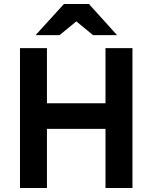

<svg xmlns="http://www.w3.org/2000/svg" viewBox="-20 -941 763 961"><path d="M362 -834 278 -765H158L300 -921H425L566 -765H446ZM508 -296H215V0H80V-700H215V-424H508V-700H643V0H508Z"/></svg>

Font: OVRPSS Recut ExtraBold
Style: Regular
Weight: 800
Designer: Giant Group
Foundry: Giant Group
Version: Version 1.001;hotconv 1.0.109;makeotfexe 2.5.65596